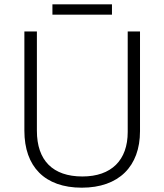

<svg xmlns="http://www.w3.org/2000/svg" viewBox="-20 -953 762 890"><path d="M499 -933H223V-885H499ZM629 -345V-807H572V-341C572 -211 497 -135 362 -135C225 -135 151 -209 151 -347V-807H93V-347C93 -181 187 -83 359 -83C531 -83 629 -182 629 -345Z"/></svg>

Font: Noto Sans Telugu UI Light
Style: Regular
Weight: 300
Designer: Jelle Bosma - Monotype Design Team
Foundry: Monotype Imaging Inc.
Version: Version 2.005